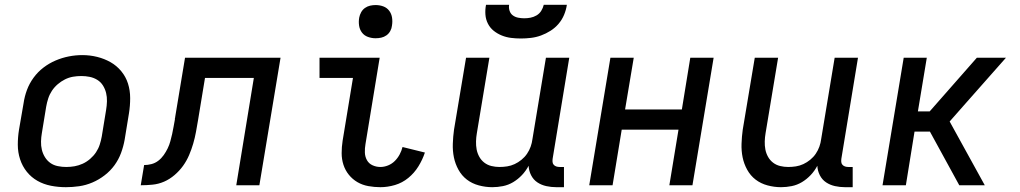

<svg xmlns="http://www.w3.org/2000/svg" viewBox="-20 -770 4240 798"><path d="M254 8Q222 8 191.5 2Q161 -4 135.5 -18.5Q110 -33 91.5 -56Q73 -79 63.5 -108Q54 -137 54 -168.5Q54 -200 59 -231L78 -341Q82 -369 92 -396Q102 -423 119.5 -447Q137 -471 160.5 -489Q184 -507 211 -518.5Q238 -530 266 -535.5Q294 -541 322 -541Q354 -541 384 -533.5Q414 -526 439.5 -511.5Q465 -497 484 -474Q503 -451 512 -422.5Q521 -394 521 -362Q521 -330 516 -299L498 -189Q493 -161 483 -134Q473 -107 456 -83.5Q439 -60 415 -41.5Q391 -23 364 -11.5Q337 0 309 4Q281 8 254 8ZM255 -76Q273 -76 290 -79Q307 -82 323.5 -89.5Q340 -97 354.5 -109.5Q369 -122 379 -137Q389 -152 394.5 -169Q400 -186 403 -203L421 -313Q424 -331 424.5 -349Q425 -367 421 -383.5Q417 -400 408 -414.5Q399 -429 384.5 -438Q370 -447 353 -450.5Q336 -454 318 -454Q300 -454 283 -451Q266 -448 250 -440Q234 -432 220 -420Q206 -408 196 -393Q186 -378 180.5 -361Q175 -344 172 -327L154 -217Q151 -200 150.5 -182Q150 -164 154 -147.5Q158 -131 167 -116.5Q176 -102 189.5 -92.5Q203 -83 220.5 -79.5Q238 -76 255 -76Z M565 0 579 -84Q594 -84 609.5 -88Q625 -92 638 -102Q651 -112 660.5 -125.5Q670 -139 677 -153.5Q684 -168 688 -183Q692 -198 695.5 -213Q699 -228 701.5 -243.5Q704 -259 707 -274Q707 -274 707 -275Q707 -276 707 -276V-279Q708 -280 708 -281Q708 -282 708 -283L749 -530H1146L1058 0H962L1035 -446H832L803 -270Q799 -246 794.5 -221.5Q790 -197 783 -173Q776 -149 766 -125.5Q756 -102 741 -81Q726 -60 705.5 -42.5Q685 -25 662 -15Q639 -5 614 -2.5Q589 0 565 0Z M1561 8Q1536 8 1511 3.5Q1486 -1 1465.5 -13Q1445 -25 1430 -43.5Q1415 -62 1407.5 -85Q1400 -108 1400 -133.5Q1400 -159 1404 -185L1447 -446H1308V-530H1558L1499 -171Q1496 -154 1496.5 -136.5Q1497 -119 1505 -104.5Q1513 -90 1528.5 -83Q1544 -76 1561 -76Q1577 -76 1593 -82.5Q1609 -89 1621 -101Q1633 -113 1641 -128Q1649 -143 1653 -159L1746 -136Q1736 -106 1719 -78.5Q1702 -51 1677 -30.5Q1652 -10 1621.5 -1Q1591 8 1561 8ZM1541 -611Q1525 -611 1509.5 -616.5Q1494 -622 1484.5 -634.5Q1475 -647 1472.5 -663.5Q1470 -680 1473 -697Q1475 -708 1481 -719Q1487 -730 1497 -737Q1507 -744 1518.5 -746.5Q1530 -749 1541 -749Q1558 -749 1573 -743.5Q1588 -738 1597.5 -725.5Q1607 -713 1609.5 -696.5Q1612 -680 1609 -663Q1608 -652 1602 -641Q1596 -630 1586 -623Q1576 -616 1564.5 -613.5Q1553 -611 1541 -611Z M2026 8Q1998 8 1970 0.5Q1942 -7 1920.5 -23.5Q1899 -40 1885.5 -64.5Q1872 -89 1866.5 -116Q1861 -143 1862 -172.5Q1863 -202 1867 -231L1917 -530H2014L1962 -217Q1959 -200 1958.5 -182.5Q1958 -165 1961 -149Q1964 -133 1972 -118.5Q1980 -104 1993 -94Q2006 -84 2022.5 -80Q2039 -76 2056 -76Q2072 -76 2088 -78.5Q2104 -81 2119 -88Q2134 -95 2147.5 -106Q2161 -117 2170.5 -131Q2180 -145 2185.5 -160.5Q2191 -176 2193 -192L2249 -530H2346L2277 -111Q2276 -104 2276.5 -97Q2277 -90 2281.5 -85Q2286 -80 2292.5 -78Q2299 -76 2306 -76H2324V8H2292Q2271 8 2250.5 3.5Q2230 -1 2213.5 -12Q2197 -23 2187.5 -41.5Q2178 -60 2177 -81Q2166 -60 2149.5 -42.5Q2133 -25 2113 -13Q2093 -1 2070.5 3.5Q2048 8 2026 8ZM2145 -610Q2124 -610 2104 -612.5Q2084 -615 2065.5 -622.5Q2047 -630 2032 -642Q2017 -654 2008 -671.5Q1999 -689 1997.5 -709.5Q1996 -730 2000 -750H2096Q2094 -737 2098 -725Q2102 -713 2111.5 -706Q2121 -699 2133.5 -696.5Q2146 -694 2159 -694Q2172 -694 2185 -696.5Q2198 -699 2210 -706Q2222 -713 2229.5 -725Q2237 -737 2240 -750H2336Q2333 -729 2324.5 -708.5Q2316 -688 2301.5 -671Q2287 -654 2268 -642Q2249 -630 2228.5 -622.5Q2208 -615 2186.5 -612.5Q2165 -610 2145 -610Z M2429 0 2517 -530H2614L2578 -315H2814L2849 -530H2946L2858 0H2762L2800 -231H2564L2526 0Z M3226 8Q3198 8 3170 0.5Q3142 -7 3120.5 -23.5Q3099 -40 3085.5 -64.5Q3072 -89 3066.5 -116Q3061 -143 3062 -172.5Q3063 -202 3067 -231L3117 -530H3214L3162 -217Q3159 -200 3158.5 -182.5Q3158 -165 3161 -149Q3164 -133 3172 -118.5Q3180 -104 3193 -94Q3206 -84 3222.5 -80Q3239 -76 3256 -76Q3272 -76 3288 -78.5Q3304 -81 3319 -88Q3334 -95 3347.5 -106Q3361 -117 3370.5 -131Q3380 -145 3385.5 -160.5Q3391 -176 3393 -192L3449 -530H3546L3477 -111Q3476 -104 3476.5 -97Q3477 -90 3481.5 -85Q3486 -80 3492.5 -78Q3499 -76 3506 -76H3524V8H3492Q3471 8 3450.5 3.5Q3430 -1 3413.5 -12Q3397 -23 3387.5 -41.5Q3378 -60 3377 -81Q3366 -60 3349.5 -42.5Q3333 -25 3313 -13Q3293 -1 3270.5 3.5Q3248 8 3226 8Z M3648 0 3736 -530H3832L3795 -307H3844L4040 -530H4161L3986 -332L3927 -265L4073 0H3967L3845 -223H3781L3745 0Z"/></svg>

Font: Iosevka Curly Medium Extended
Style: Italic
Weight: 500
Width: 7
Italic angle: -9°
Monospace: yes
Designer: Belleve Invis
Foundry: Belleve Invis
Version: Version 11.1.0; ttfautohint (v1.8.3)